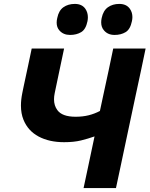

<svg xmlns="http://www.w3.org/2000/svg" viewBox="-20 -961 764 981"><path d="M407 0Q418.5 -53 429.5 -105.5Q440.5 -157.5 454 -221.5L463 -264Q430.5 -252.5 394.2 -243.5Q358 -234.5 307.5 -234.5Q231.5 -234.5 177.2 -263.5Q123 -292.5 100 -349Q87 -381 87 -421.5Q87 -451.5 94 -486Q96.5 -498 98.5 -508Q100.5 -517.5 103 -529.5Q114.5 -583 123.5 -625.2Q132.5 -667.5 142 -713H307.5Q295.5 -655.5 285.5 -609Q275.5 -562 265 -511.5L259.5 -485Q256 -468.5 256 -453.5Q256 -421.5 273 -398.5Q297.5 -364.5 366.5 -364.5Q402.5 -364.5 432.8 -372Q463 -379.5 490.5 -394L507.5 -473.5Q522.5 -542.5 534.5 -598.5Q546 -654 558.5 -713H724Q711.5 -654 700 -598.5Q688 -543 673 -473L622 -233Q607.5 -164.5 596.2 -111Q585 -57.5 572.5 0ZM565.5 -782.5Q531 -782.5 511.5 -805.5Q497 -821.5 497 -847Q497 -857.5 499.5 -869Q507.5 -907 531.5 -924Q555.5 -941 589.5 -941Q626.5 -941 644 -915.5Q656.5 -897.5 656.5 -873.5Q656.5 -863.5 654 -852.5Q645.5 -811 621.8 -796.8Q598 -782.5 565.5 -782.5ZM338 -782.5Q303.5 -782.5 283.5 -805.5Q269.5 -821 269.5 -845.5Q269.5 -856.5 272.5 -869Q280 -907 304 -924Q328 -941 362.5 -941Q399 -941 416.5 -915.5Q429 -897 429 -872.5Q429 -863 427 -852.5Q418.5 -811 394.8 -796.8Q371 -782.5 338 -782.5Z"/></svg>

Font: Heraclito
Style: Bold Italic
Weight: 700
Italic angle: -12°
Designer: Kostas Bartsokas (font) & Cristiano Sobral (main changes)
Foundry: Kostas Bartsokas (font) & Cristiano Sobral (main changes)
Version: Version 1.00;July 8, 2020;FontCreator 13.0.0.2655 64-bit